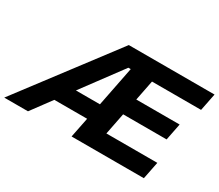

<svg xmlns="http://www.w3.org/2000/svg" viewBox="-188 -974 1420 1247"><g transform="rotate(30 522.5 -350.0)"><path d="M715 -570 685 -418H1010L985 -292H659L627 -130H1009L983 0H441L471 -150H225L114 0H-64L466 -700H1109L1083 -570ZM496 -273 555 -571H537L316 -273Z"/></g></svg>

Font: Idrija
Style: Bold Italic
Weight: 700
Italic angle: -11.3°
Designer: Julieta Ulanovsky
Foundry: Julieta Ulanovsky
Version: Version 7.200